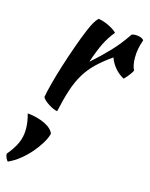

<svg xmlns="http://www.w3.org/2000/svg" viewBox="-162 -559 773 987"><g transform="rotate(15 224.5 -65.0)"><path d="M73 -20Q78 -49 90.5 -96.5Q103 -144 120 -197.5Q137 -251 156 -305Q175 -359 193 -402Q206 -433 216 -450.5Q226 -468 238 -480Q252 -478 267 -473Q282 -468 296 -461Q310 -454 321 -446.5Q332 -439 338 -432Q311 -400 290.5 -359Q270 -318 249 -254Q303 -302 344.5 -346Q386 -390 422 -444Q428 -449 443 -449Q457 -449 470 -444.5Q483 -440 488 -432Q470 -384 470 -337Q470 -293 483 -271Q482 -265 469.5 -248Q457 -231 442 -216Q415 -230 394 -254.5Q373 -279 363 -308Q316 -275 283 -243.5Q250 -212 226.5 -173.5Q203 -135 186.5 -85Q170 -35 155 34Q146 33 133.5 27.5Q121 22 108.5 14Q96 6 86 -3Q76 -12 73 -20ZM-23 350Q-29 345 -34 333.5Q-39 322 -39 312Q-9 277 7.5 242Q24 207 24 163Q24 128 12 84Q37 86 61.5 92.5Q86 99 105.5 108.5Q125 118 138 130.5Q151 143 154 155Q148 178 131.5 205.5Q115 233 92 260Q69 287 39.5 311Q10 335 -23 350Z"/></g></svg>

Font: Sweet Mavka Script
Style: Regular
Weight: 500
Designer: Pablo Impallari/Anastassiya Vishnevskaya
Foundry: Pablo Impallari/ Anastassiya Vishnevskaya
Version: Version 2.0/www.impallari.com/   behance.net/sweetcherry